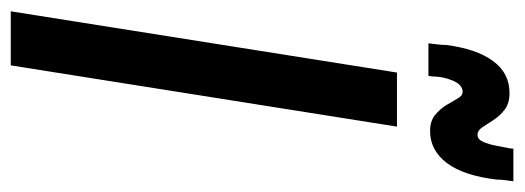

<svg xmlns="http://www.w3.org/2000/svg" viewBox="-334 -630 951 348"><g transform="rotate(90 141.0 -455.5)"><path d="M-13 0 98 -700H196L85 0ZM45 -757Q46 -765 47 -773.5Q48 -782 48 -789Q55 -844 77 -874Q99 -904 135 -904Q154 -904 165.5 -895Q177 -886 184 -875Q191 -864 197 -855Q203 -846 211 -846Q219 -846 223.5 -856Q228 -866 230.5 -879.5Q233 -893 235 -902Q235 -902 235.5 -906Q236 -910 236 -911H295Q294 -903 293 -895.5Q292 -888 292 -881Q285 -821 262 -790.5Q239 -760 204 -760Q186 -760 175 -769Q164 -778 157 -789.5Q150 -801 145 -810Q140 -819 133 -819Q120 -819 112.5 -801Q105 -783 105 -763Q105 -763 104.5 -760Q104 -757 104 -757Z"/></g></svg>

Font: Georama ExtraCondensed SemiBold
Style: Italic
Weight: 600
Width: 2
Italic angle: -9°
Designer: Jean-Baptiste Levee
Foundry: Production Type
Version: Version 1.000